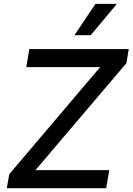

<svg xmlns="http://www.w3.org/2000/svg" viewBox="-20 -984 693 1004"><path d="M15.6 0H535.5L551.1 -94.5H165.5L641.3 -654.1L653.1 -727.3H133.2L117.5 -632.8H503.6L28.4 -73.2ZM369.3 -800.1H454.5L591.3 -963.8H479.4Z"/></svg>

Font: Margiela Sans Medium
Style: Italic
Weight: 500
Italic angle: -9.39999°
Designer: Stefan Endress, Andreas Faust
Version: Version 1.100;FEAKit 1.0